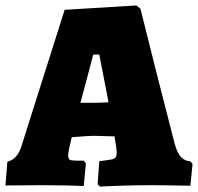

<svg xmlns="http://www.w3.org/2000/svg" viewBox="-25 -678 726 704"><path d="M333 -3 339 -87Q373 -91 384.5 -93.5Q396 -96 399.5 -101.5Q403 -107 403 -121L401 -139L395 -178L318 -180Q303 -180 238 -175L228 -131Q225 -115 225 -109Q225 -96 230.5 -92.5Q236 -89 256 -89H282L290 -79L282 4Q267 3 222.5 2Q178 1 128 1L-5 2L2 -85Q38 -94 53 -140L212 -642L475 -658L490 -646Q505 -584 551 -402.5Q597 -221 615 -153Q624 -119 637.5 -103.5Q651 -88 674 -86L681 -76L673 3Q659 3 618 2Q577 1 532 1Q473 1 415 3Q357 5 341 6ZM321 -301Q337 -301 373 -303L339 -478H317L270 -301Z"/></svg>

Font: Alegreya SC Black
Style: Regular
Weight: 900
Designer: Juan Pablo del Peral
Foundry: Huerta Tipografica
Version: Version 2.007; ttfautohint (v1.6)